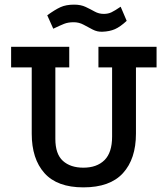

<svg xmlns="http://www.w3.org/2000/svg" viewBox="-20 -791 724 829"><path d="M567 -214Q567 -105 511 -43.5Q455 18 340 18Q227 18 172 -43.5Q117 -105 117 -214V-500H28V-589H279V-500H219V-191Q219 -126 251.5 -96.5Q284 -67 340 -67Q398 -67 431 -99.5Q464 -132 464 -201V-500H405V-589H656V-500H567ZM210 -667 184 -725Q217 -749 241 -760Q265 -771 300 -771Q329 -771 350 -761Q371 -751 389 -741Q407 -731 428 -731Q447 -731 461.5 -738Q476 -745 501 -762L527 -701Q499 -675 476 -665Q453 -655 422 -654Q400 -653 380 -663.5Q360 -674 340.5 -684.5Q321 -695 298 -695Q274 -695 256.5 -688Q239 -681 210 -667Z"/></svg>

Font: Podkova SemiBold
Style: Regular
Weight: 600
Designer: Ilya Yudin
Foundry: Cyreal (www.cyreal.org)
Version: Version 2.103